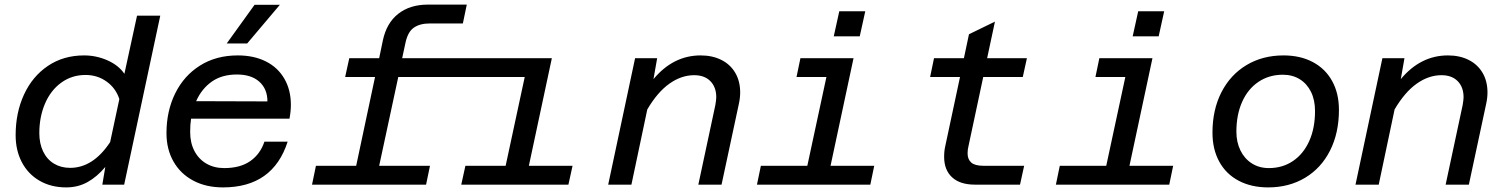

<svg xmlns="http://www.w3.org/2000/svg" viewBox="-20 -803 6543 835"><path d="M521 -482 576 -735H677L520 0H425L438 -77Q402 -34 360.5 -11Q319 12 268 12Q202 12 152 -17Q102 -46 75 -97.5Q48 -149 48 -215Q48 -313 84.5 -392Q121 -471 188.5 -516.5Q256 -562 346 -562Q399 -562 447.5 -540.5Q496 -519 521 -482ZM285 -73Q385 -73 459 -185L499 -372Q484 -419 444 -448Q404 -477 352 -477Q293 -477 247 -444Q201 -411 176 -353Q151 -295 151 -224Q151 -179 167.5 -144.5Q184 -110 214.5 -91.5Q245 -73 285 -73Z M704 -224Q704 -320 742 -397Q780 -474 850 -518Q920 -562 1014 -562Q1084 -562 1136 -536Q1188 -510 1216.5 -461Q1245 -412 1245 -347Q1245 -319 1239 -287H811Q807 -262 807 -229Q807 -182 825.5 -146.5Q844 -111 877.5 -91.5Q911 -72 955 -72Q1025 -72 1068.5 -102.5Q1112 -133 1130 -187H1231Q1167 12 950 12Q876 12 820.5 -17.5Q765 -47 734.5 -100.5Q704 -154 704 -224ZM1143 -362Q1143 -416 1108 -447.5Q1073 -479 1010 -479Q945 -479 901 -448Q857 -417 833 -363ZM1087 -782H1197L1055 -614H966Z M1629 -82H1850L1833 0H1337L1354 -82H1529L1611 -468H1481L1499 -550H1629L1645 -627Q1661 -703 1712 -743Q1763 -783 1841 -783H2010L1993 -701H1849Q1806 -701 1779.5 -682.5Q1753 -664 1743 -615L1729 -550H2380L2280 -82H2470L2452 0H1986L2004 -82H2179L2262 -468H1712Z M3095 -380Q3095 -424 3069.5 -450Q3044 -476 2999 -476Q2943 -476 2891 -439Q2839 -402 2795 -327L2726 0H2625L2742 -550H2838L2822 -459Q2908 -562 3027 -562Q3078 -562 3117 -542.5Q3156 -523 3177.5 -486.5Q3199 -450 3199 -401Q3199 -377 3193 -350L3118 0H3017L3091 -346Q3095 -370 3095 -380Z M3289 -82H3491L3574 -468H3444L3461 -550H3692L3592 -82H3782L3765 0H3272ZM3630 -754H3743L3719 -645H3606Z M4086 -121Q4086 -147 4091 -168L4155 -468H4025L4042 -550H4172L4194 -654L4307 -709L4273 -550H4446L4428 -468H4256L4192 -168Q4188 -153 4188 -136Q4188 -110 4204 -96Q4220 -82 4257 -82H4434L4416 0H4220Q4155 0 4120.5 -32Q4086 -64 4086 -121Z M4589 -82H4791L4874 -468H4744L4761 -550H4992L4892 -82H5082L5065 0H4572ZM4930 -754H5043L5019 -645H4906Z M5253 -226Q5253 -326 5292 -402Q5331 -478 5401 -520Q5471 -562 5562 -562Q5635 -562 5689.5 -533Q5744 -504 5773.5 -450.5Q5803 -397 5803 -325Q5803 -225 5764.5 -148.5Q5726 -72 5656 -30Q5586 12 5495 12Q5422 12 5367 -17Q5312 -46 5282.5 -100Q5253 -154 5253 -226ZM5498 -72Q5558 -72 5603.5 -103Q5649 -134 5674 -190Q5699 -246 5699 -320Q5699 -368 5681.5 -403.5Q5664 -439 5632.5 -458.5Q5601 -478 5559 -478Q5499 -478 5453 -447Q5407 -416 5382 -360Q5357 -304 5357 -230Q5357 -185 5374.5 -149Q5392 -113 5424 -92.5Q5456 -72 5498 -72Z M6345 -380Q6345 -424 6319.5 -450Q6294 -476 6249 -476Q6193 -476 6141 -439Q6089 -402 6045 -327L5976 0H5875L5992 -550H6088L6072 -459Q6158 -562 6277 -562Q6328 -562 6367 -542.5Q6406 -523 6427.5 -486.5Q6449 -450 6449 -401Q6449 -377 6443 -350L6368 0H6267L6341 -346Q6345 -370 6345 -380Z"/></svg>

Font: Azeret Mono
Style: Italic
Weight: 400
Italic angle: -12°
Designer: Martin Vácha
Foundry: Displaay
Version: Version 1.000; Glyphs 3.0.3, build 3074